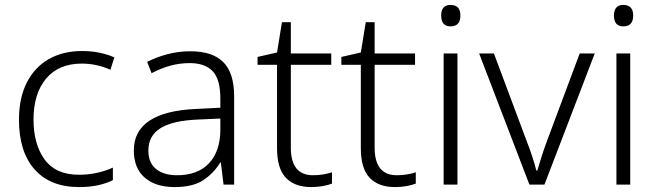

<svg xmlns="http://www.w3.org/2000/svg" viewBox="-20 -749 2665 779"><path d="M301 10Q184 10 120.5 -61.5Q57 -133 57 -263Q57 -352 89 -414.5Q121 -477 178.5 -509.5Q236 -542 312 -542Q351 -542 384.5 -535Q418 -528 444 -516L428 -466Q372 -491 312 -491Q218 -491 167 -430Q116 -369 116 -264Q116 -164 161 -102Q206 -40 300 -40Q340 -40 375 -48Q410 -56 438 -69V-18Q412 -5 378 2.5Q344 10 301 10Z M752 -541Q842 -541 886 -497Q930 -453 930 -358V0H887L876 -90H874Q846 -45 804 -17.5Q762 10 688 10Q612 10 567.5 -28Q523 -66 523 -139Q523 -218 587.5 -260Q652 -302 777 -307L874 -312V-349Q874 -428 842.5 -460.5Q811 -493 750 -493Q709 -493 671 -482.5Q633 -472 595 -452L577 -498Q614 -517 659 -529Q704 -541 752 -541ZM874 -268 784 -264Q682 -260 632 -229.5Q582 -199 582 -138Q582 -89 613 -63.5Q644 -38 698 -38Q781 -38 826.5 -85Q872 -132 874 -217Z M1250 -38Q1272 -38 1292.5 -41.5Q1313 -45 1327 -50V-4Q1311 2 1289.5 6Q1268 10 1242 10Q1176 10 1140 -27.5Q1104 -65 1104 -148V-486H1025V-518L1104 -536L1124 -659H1160V-532H1324V-486H1160V-150Q1160 -38 1250 -38Z M1590 -38Q1612 -38 1632.5 -41.5Q1653 -45 1667 -50V-4Q1651 2 1629.5 6Q1608 10 1582 10Q1516 10 1480 -27.5Q1444 -65 1444 -148V-486H1365V-518L1444 -536L1464 -659H1500V-532H1664V-486H1500V-150Q1500 -38 1590 -38Z M1808 -729Q1848 -729 1848 -686Q1848 -642 1808 -642Q1770 -642 1770 -686Q1770 -729 1808 -729ZM1836 -532V0H1780V-532Z M2128 0 1924 -532H1984L2116 -179Q2129 -146 2139.5 -114Q2150 -82 2156 -57H2160Q2167 -82 2177.5 -114.5Q2188 -147 2200 -179L2332 -532H2393L2189 0Z M2509 -729Q2549 -729 2549 -686Q2549 -642 2509 -642Q2471 -642 2471 -686Q2471 -729 2509 -729ZM2537 -532V0H2481V-532Z"/></svg>

Font: BC Sans Light
Style: Regular
Weight: 300
Designer: Monotype Design Team
Foundry: Monotype Imaging Inc.
Version: Version 2.000;GOOG;noto-source:20170915:90ef993387c0